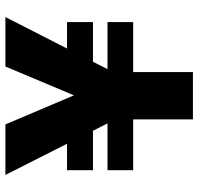

<svg xmlns="http://www.w3.org/2000/svg" viewBox="-32 -718 749 726"><g transform="rotate(-90 343.0 -354.5)"><path d="M455 -709H642L523 -476H623V-378H473L445 -323H623V-226H434V0H255V-226H63V-323H240L212 -378H63V-476H163L45 -709H236L346 -450Z"/></g></svg>

Font: Outfit Extra Bold
Style: Regular
Weight: 800
Designer: Rodrigo Fuenzalida
Foundry: fragTYPE
Version: Version 1.000